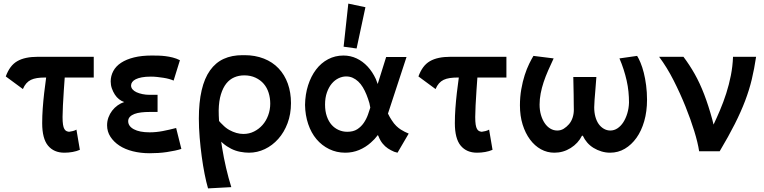

<svg xmlns="http://www.w3.org/2000/svg" viewBox="-20 -839 4237 1065"><path d="M337 8Q279 8 246.5 -31Q214 -70 214 -156Q214 -196 217 -237.5Q220 -279 225 -323Q230 -365 236 -409H230Q205 -409 185.5 -406Q166 -403 151.5 -396Q137 -389 126 -376.5Q115 -364 107 -345L12 -415Q23 -445 38.5 -466Q54 -487 75.5 -499.5Q97 -512 125.5 -518Q154 -524 190 -524H500V-409H339Q336 -374 334 -338Q331 -293 329 -253.5Q327 -214 327 -190Q327 -164 329.5 -148Q332 -132 337 -123.5Q342 -115 348.5 -112Q355 -109 363 -108Q372 -109 384 -112Q396 -115 404 -120L423 -8Q405 0 382.5 4Q360 8 337 8Z M986 -13Q971 -8 950 -3.5Q929 1 905.5 4.5Q882 8 857.5 9.5Q833 11 810 11Q760 11 716.5 0Q673 -11 642 -31.5Q611 -52 592.5 -80.5Q574 -109 574 -144Q574 -167 581.5 -187.5Q589 -208 602 -225Q615 -242 632.5 -254.5Q650 -267 669 -273Q654 -278 640.5 -288.5Q627 -299 617 -314.5Q607 -330 600.5 -348.5Q594 -367 594 -387Q594 -418 608.5 -445Q623 -472 652 -491Q681 -510 723.5 -520.5Q766 -531 822 -531Q839 -531 858.5 -530.5Q878 -530 898 -527.5Q918 -525 938 -520Q958 -515 978 -505L943 -392Q932 -397 917.5 -401Q903 -405 886.5 -407.5Q870 -410 852.5 -412Q835 -414 817 -414Q787 -414 766.5 -410Q746 -406 733 -399.5Q720 -393 713.5 -384Q707 -375 707 -365Q707 -353 715 -343.5Q723 -334 737 -327.5Q751 -321 770 -317Q789 -313 810 -313H854V-218H809Q785 -218 763.5 -215.5Q742 -213 726 -207Q710 -201 700.5 -191Q691 -181 691 -167Q691 -139 722.5 -122Q754 -105 810 -105Q846 -105 882.5 -112Q919 -119 957 -129Z M1134 206Q1124 172 1115 126.5Q1106 81 1099 29.5Q1092 -22 1087.5 -76.5Q1083 -131 1083 -181Q1083 -271 1098.5 -338Q1114 -405 1145 -448.5Q1176 -492 1221 -512.5Q1266 -533 1325 -533Q1328 -533 1331 -533Q1334 -533 1337 -533Q1395 -533 1443.5 -514Q1492 -495 1525.5 -459.5Q1559 -424 1576.5 -375Q1594 -326 1594 -267Q1594 -206 1575 -155.5Q1556 -105 1523.5 -68.5Q1491 -32 1449 -12Q1407 8 1361 8Q1338 8 1312 3Q1286 -2 1262 -14Q1238 -26 1217 -44Q1212 -48 1207 -53Q1209 -36 1212 -20Q1221 36 1234 92Q1247 148 1263 199ZM1193 -227Q1193 -199 1195 -168Q1204 -157 1214 -148Q1232 -129 1252 -118Q1272 -107 1291.5 -101.5Q1311 -96 1330 -96Q1362 -96 1389 -109.5Q1416 -123 1436 -145.5Q1456 -168 1467.5 -199Q1479 -230 1479 -264Q1479 -296 1470 -324.5Q1461 -353 1443 -374Q1425 -395 1397.5 -408Q1370 -421 1335 -421Q1305 -421 1279.5 -410Q1254 -399 1235.5 -376Q1217 -353 1205.5 -316Q1194 -279 1193 -227Z M2185 8 2167 3Q2148 -5 2132 -15.5Q2116 -26 2102.5 -42.5Q2089 -59 2080 -82Q2078 -86 2076 -90Q2058 -66 2037 -48Q2008 -22 1972 -7Q1936 8 1895 8Q1847 8 1806 -12Q1765 -32 1735.5 -67Q1706 -102 1689.5 -151Q1673 -200 1672 -257Q1673 -316 1689 -366Q1705 -416 1733 -453Q1761 -490 1800 -510.5Q1839 -531 1885 -531Q1924 -531 1958 -515Q1992 -499 2019 -470Q2046 -441 2065 -400Q2070 -387 2075 -373L2122 -523H2235L2132 -209Q2142 -188 2153 -172Q2165 -153 2178 -140.5Q2191 -128 2203 -120.5Q2215 -113 2225 -108L2247 -98ZM2007 -799 1958 -570 1886 -580 1912 -819ZM2021 -203Q2028 -224 2034 -242Q2032 -254 2029 -267Q2022 -291 2013 -313.5Q2004 -336 1992.5 -355Q1981 -374 1967 -387Q1953 -400 1936.5 -407.5Q1920 -415 1900 -415Q1879 -415 1858 -405Q1837 -395 1820.5 -375.5Q1804 -356 1793.5 -326.5Q1783 -297 1783 -259Q1783 -222 1793 -193.5Q1803 -165 1819.5 -146.5Q1836 -128 1858.5 -118Q1881 -108 1906 -108Q1940 -108 1961.5 -122Q1983 -136 1997.5 -157Q2012 -178 2021 -203Z M2626 8Q2568 8 2535.5 -31Q2503 -70 2503 -156Q2503 -196 2506 -237.5Q2509 -279 2514 -323Q2519 -365 2525 -409H2519Q2494 -409 2474.5 -406Q2455 -403 2440.5 -396Q2426 -389 2415 -376.5Q2404 -364 2396 -345L2301 -415Q2312 -445 2327.5 -466Q2343 -487 2364.5 -499.5Q2386 -512 2414.5 -518Q2443 -524 2479 -524H2789V-409H2628Q2625 -374 2623 -338Q2620 -293 2618 -253.5Q2616 -214 2616 -190Q2616 -164 2618.5 -148Q2621 -132 2626 -123.5Q2631 -115 2637.5 -112Q2644 -109 2652 -108Q2661 -109 2673 -112Q2685 -115 2693 -120L2712 -8Q2694 0 2671.5 4Q2649 8 2626 8Z M2864 -255Q2864 -301 2871.5 -344Q2879 -387 2890.5 -422.5Q2902 -458 2915.5 -485.5Q2929 -513 2939 -529L3051 -515Q3035 -481 3020.5 -448Q3006 -415 2995.5 -383.5Q2985 -352 2979 -320.5Q2973 -289 2973 -259Q2973 -228 2980.5 -202Q2988 -176 3001 -156.5Q3014 -137 3032 -126Q3050 -115 3071 -115Q3091 -115 3107 -125Q3123 -135 3136 -150Q3149 -165 3156 -186Q3163 -207 3163 -230Q3163 -239 3162.5 -262.5Q3162 -286 3162 -314Q3160 -396 3160 -412H3288Q3287 -401 3285.5 -379.5Q3284 -358 3282 -334Q3280 -310 3278 -285.5Q3276 -261 3276 -244Q3276 -215 3282.5 -191.5Q3289 -168 3300.5 -151.5Q3312 -135 3329 -125Q3346 -115 3365 -115Q3387 -115 3405.5 -127.5Q3424 -140 3437.5 -161Q3451 -182 3459.5 -210Q3468 -238 3469 -270Q3469 -300 3466 -330.5Q3463 -361 3456 -392Q3449 -423 3439 -454Q3429 -485 3416 -515L3514 -529Q3523 -515 3533 -491Q3543 -467 3551 -435.5Q3559 -404 3564 -365.5Q3569 -327 3569 -286Q3569 -221 3553.5 -167Q3538 -113 3510.5 -74.5Q3483 -36 3446 -14Q3409 8 3364 8Q3340 8 3316.5 1Q3293 -6 3272.5 -18.5Q3252 -31 3237 -48.5Q3222 -66 3213 -86H3208Q3187 -44 3145.5 -18Q3104 8 3055 8Q3015 8 2980.5 -11Q2946 -30 2920 -65Q2894 -100 2879 -148Q2864 -196 2864 -255Z M3858 0Q3851 -47 3831 -112Q3811 -177 3782 -249Q3753 -321 3716.5 -393Q3680 -465 3636 -524H3771Q3805 -479 3833.5 -428.5Q3862 -378 3886 -315.5Q3910 -253 3931 -176Q3935 -162 3938 -148Q3956 -186 3973 -226Q3993 -273 4008.5 -321.5Q4024 -370 4034 -420.5Q4044 -471 4046 -524H4174Q4164 -457 4150 -398.5Q4136 -340 4113 -279.5Q4090 -219 4056 -151.5Q4022 -84 3972 0Z"/></svg>

Font: Rising Sun
Style: Bold
Weight: 700
Designer: Matt McInerney, Pablo Impallari, Rodrigo Fuenzalida (Raleway font), Stephen Hutchings (Greek), Cristiano Sobral (main ch
Foundry: The Rising Sun Project Authors
Version: Version 4.327; ttfautohint (v1.8.4.7-5d5b-dirty)